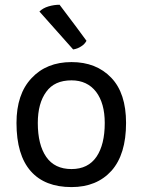

<svg xmlns="http://www.w3.org/2000/svg" viewBox="-20 -761 595 801"><path d="M278.3 -502Q173.8 -502 111.3 -434.6Q48.8 -368.2 48.8 -248Q48.8 -114.3 108.4 -46.9Q167 19.5 278.3 19.5Q383.8 19.5 445.3 -48.8Q505.9 -117.2 505.9 -248Q505.9 -372.1 444.3 -436.5Q381.8 -502 278.3 -502ZM137.7 -248Q137.7 -330.1 172.9 -377.9Q207 -425.8 278.3 -425.8Q343.8 -425.8 380.9 -377.9Q417 -330.1 417 -248Q417 -158.2 382.8 -107.4Q347.7 -55.7 278.3 -55.7Q208 -55.7 172.9 -106.4Q137.7 -157.2 137.7 -248ZM340.8 -590.8Q313.5 -628.9 228.5 -741.2Q206.1 -741.2 182.6 -734.4Q159.2 -727.5 144.5 -712.9Q191.4 -660.2 285.2 -554.7Q303.7 -557.6 318.4 -567.4Q333 -576.2 340.8 -590.8Z"/></svg>

Font: cl
Style: Regular
Weight: 400
Designer: Mitja Miklavcic
Version: Version 1.0